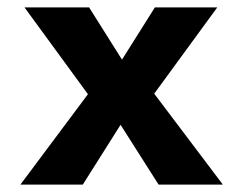

<svg xmlns="http://www.w3.org/2000/svg" viewBox="-20 -497 654 517"><path d="M35 0 230 -261H261L397 -477H565L383 -228H347L203 0ZM580 0H407L262 -228H228L46 -477H220L356 -261H383Z"/></svg>

Font: Intel One Mono Light
Style: Regular
Weight: 300
Monospace: yes
Designer: Fred Shallcrass
Foundry: Frere-Jones Type LLC
Version: Version 1.004